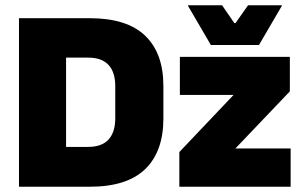

<svg xmlns="http://www.w3.org/2000/svg" viewBox="-20 -708 1152 728"><path d="M179.5 0V-151H314Q366 -151 391.5 -179Q417 -207 417 -259V-382Q417 -434 391.5 -461.8Q366 -489.5 314 -489.5H179.5V-639H320.5Q461 -639 530.2 -572.8Q599.5 -506.5 599.5 -382V-258.5Q599.5 -133.5 530.5 -66.8Q461.5 0 320.5 0ZM52 0V-639H230.5V0ZM1082 -145V0H660V-131.5L865.5 -348H662V-492.5H1079V-361.5L872.5 -145ZM779.5 -537.5 693 -685.5V-688H822L868.5 -620.5H873L920.5 -688H1048.5V-685.5L962 -537.5Z"/></svg>

Font: Anek Latin ExtraBold
Style: Regular
Weight: 800
Designer: Yesha Goshar
Foundry: Ek Type
Version: Version 1.003